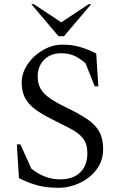

<svg xmlns="http://www.w3.org/2000/svg" viewBox="-20 -882 565 912"><path d="M260 10Q200 10 158 -1.5Q116 -13 70 -36L60 -196H77L129 -81Q165 -53 198 -41.5Q231 -30 265 -30Q327 -30 361 -63Q395 -96 395 -154Q395 -199 374 -225Q353 -251 314.5 -271Q276 -291 224 -317Q178 -340 147 -363Q116 -386 99.5 -416Q83 -446 83 -491Q83 -524 99 -556Q115 -588 142.5 -613.5Q170 -639 204.5 -654.5Q239 -670 276 -670Q322 -670 359.5 -659Q397 -648 437 -628L447 -472H430L386 -582Q355 -608 329.5 -618.5Q304 -629 271 -629Q219 -629 189 -597.5Q159 -566 159 -519Q159 -484 173.5 -459.5Q188 -435 218 -414.5Q248 -394 294 -372Q354 -343 393 -317Q432 -291 451 -257.5Q470 -224 470 -173Q470 -130 451 -96Q432 -62 401 -38.5Q370 -15 333 -2.5Q296 10 260 10ZM258 -710 129 -862H141L271 -776L401 -862H413L284 -710Z"/></svg>

Font: Spectral Light
Style: Regular
Weight: 300
Designer: Jean-Baptiste Levee
Foundry: Production Type
Version: Version 2.001